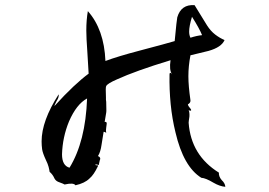

<svg xmlns="http://www.w3.org/2000/svg" viewBox="-20 -728 1040 743"><path d="M852 -5Q830 -7 806 -21Q776 -39 759 -40Q690 -83 659 -216Q646 -269 640.5 -325Q635 -381 636 -440Q636 -446 639 -446Q642 -446 646 -440Q634 -457 640 -495Q571 -474 519.5 -455.5Q468 -437 433 -421Q396 -405 391 -395Q388 -391 390 -351Q390 -346 390 -342Q390 -338 391 -334Q391 -318 391.5 -307.5Q392 -297 391 -292L385 -256Q393 -258 393 -250Q393 -249 392.5 -245.5Q392 -242 391 -234Q389 -222 391 -214Q386 -218 381 -218L373 -168Q369 -139 359 -124Q368 -121 368 -113Q368 -113 368 -113Q367 -113 362 -89Q356 -92 349 -92Q350 -87 354.5 -88.5Q359 -90 359 -85Q343 -51 326 -37Q308 -19 272 -11Q265 -22 230 -14Q229 -15 223 -17.5Q217 -20 206 -24Q196 -28 191 -37Q184 -53 172 -63Q171 -71 168 -82.5Q165 -94 158 -108Q145 -136 143 -150.5Q141 -165 141 -181Q141 -260 207 -363Q209 -352 199 -337Q190 -320 191 -318Q231 -362 264 -393Q297 -424 323 -443Q322 -456 321 -477Q320 -498 318 -527Q316 -554 315 -575Q314 -596 314 -610Q314 -651 320 -685Q383 -614 388 -492Q412 -501 445 -511Q478 -521 520 -532Q574 -546 608 -555.5Q642 -565 656 -569Q660 -612 662.5 -634.5Q665 -657 666 -661Q681 -712 733 -708L781 -630Q795 -608 812.5 -594.5Q830 -581 849 -573Q837 -545 787 -531Q770 -527 752 -522.5Q734 -518 717 -514Q713 -493 711 -473Q709 -453 709 -433Q709 -414 711 -391Q713 -368 717 -340Q718 -330 707 -324Q708 -318 713.5 -312Q719 -306 720 -302Q718 -297 710 -302Q714 -293 713 -277Q710 -258 710 -253Q719 -127 827 -60Q826 -45 838 -31Q851 -19 852 -5ZM249 -79Q311 -180 317 -347Q276 -325 247 -258Q222 -197 220 -131Q220 -87 249 -79ZM717 -582Q729 -586 740.5 -588.5Q752 -591 762 -592Q751 -619 723 -663Q712 -627 712 -606Q712 -592 717 -582Z"/></svg>

Font: Yuji Hentaigana Akebono
Style: Regular
Weight: 400
Designer: Kataoka Yuji
Foundry: Kinuta Font Factory
Version: Version 3.002